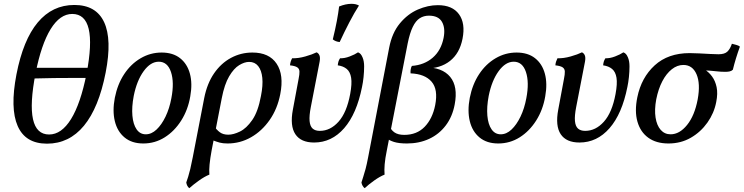

<svg xmlns="http://www.w3.org/2000/svg" viewBox="-20 -742 3893 1005"><path d="M226 10Q113 10 72.5 -82.5Q32 -175 66 -352Q101 -533 177.5 -624.5Q254 -716 369 -716Q483 -716 525 -626Q567 -536 533 -362Q497 -178 419.5 -84Q342 10 226 10ZM237 -38Q302 -38 352 -119Q402 -200 433 -356Q493 -669 358 -669Q294 -669 245 -589.5Q196 -510 166 -358Q104 -38 237 -38ZM146 -331 155 -387H459L450 -334Q399 -334 355.5 -334Q312 -334 263.5 -333.5Q215 -333 146 -331Z M730 9Q670 9 632 -22.5Q594 -54 581 -108Q568 -162 581 -230Q595 -301 630 -354Q665 -407 716 -437Q767 -467 826 -467Q885 -467 922.5 -437.5Q960 -408 974 -356.5Q988 -305 976 -238Q964 -167 928.5 -111Q893 -55 842 -23Q791 9 730 9ZM743 -39Q773 -39 799.5 -64Q826 -89 846.5 -131.5Q867 -174 877 -228Q893 -311 875 -365Q857 -419 811 -419Q768 -419 732 -369.5Q696 -320 680 -240Q669 -182 673 -136.5Q677 -91 695 -65Q713 -39 743 -39Z M971 243Q964 238 960 229.5Q956 221 955 213Q960 199 965 183Q970 167 976 142.5Q982 118 989 81L1049 -229Q1064 -305 1100.5 -358Q1137 -411 1189 -439Q1241 -467 1301 -467Q1389 -467 1428 -408.5Q1467 -350 1447 -249Q1432 -172 1391.5 -114Q1351 -56 1294 -23.5Q1237 9 1171 9Q1147 9 1130 4.5Q1113 0 1088 -10L1100 -83Q1114 -62 1131 -49.5Q1148 -37 1175 -37Q1202 -37 1236 -53.5Q1270 -70 1300.5 -114Q1331 -158 1346 -240Q1357 -295 1353 -334.5Q1349 -374 1331.5 -396Q1314 -418 1284 -418Q1260 -418 1232 -401Q1204 -384 1179.5 -342.5Q1155 -301 1141 -229L1088 44Q1080 87 1077 118.5Q1074 150 1076 172Q1051 182 1021.5 203Q992 224 971 243Z M1624 4Q1555 4 1526 -39.5Q1497 -83 1513 -168L1543 -329Q1548 -353 1547.5 -367.5Q1547 -382 1536 -389.5Q1525 -397 1498 -400Q1499 -411 1501.5 -419Q1504 -427 1509 -437Q1541 -436 1578 -446.5Q1615 -457 1637 -468Q1647 -464 1652 -452.5Q1657 -441 1653 -419L1607 -182Q1598 -136 1600.5 -108.5Q1603 -81 1616.5 -69Q1630 -57 1654 -57Q1709 -57 1752 -105Q1795 -153 1813 -250Q1823 -304 1818 -335Q1813 -366 1795 -381Q1777 -396 1748 -400Q1749 -411 1751.5 -419.5Q1754 -428 1760 -437Q1783 -436 1810.5 -446.5Q1838 -457 1854 -468Q1862 -465 1867.5 -459Q1873 -453 1878 -441Q1886 -422 1886 -394.5Q1886 -367 1883 -338.5Q1880 -310 1875 -287Q1847 -146 1781.5 -71Q1716 4 1624 4ZM1758 -522Q1736 -524 1722 -536Q1735 -589 1743 -631.5Q1751 -674 1755 -708Q1789 -722 1820 -722Q1843 -722 1859 -713Q1835 -676 1808.5 -625Q1782 -574 1758 -522Z M1889 243Q1882 238 1877.5 229.5Q1873 221 1872 213Q1876 199 1881.5 183Q1887 167 1893.5 142.5Q1900 118 1907 81L2017 -492Q2032 -570 2073 -619.5Q2114 -669 2167 -692Q2220 -715 2272 -715Q2348 -715 2382.5 -667.5Q2417 -620 2401 -539Q2386 -463 2335.5 -423Q2285 -383 2205 -383L2203 -390Q2295 -390 2336.5 -339.5Q2378 -289 2360 -195Q2348 -131 2313 -85Q2278 -39 2226 -15Q2174 9 2110 9Q2068 9 2042.5 1Q2017 -7 2002 -20L2014 -91Q2025 -63 2044 -49.5Q2063 -36 2096 -36Q2162 -36 2203 -78.5Q2244 -121 2258 -192Q2274 -274 2239 -314.5Q2204 -355 2129 -358Q2128 -369 2130 -380Q2132 -391 2136 -397Q2201 -402 2245 -440Q2289 -478 2302 -544Q2312 -595 2293.5 -627.5Q2275 -660 2225 -660Q2198 -660 2177 -646.5Q2156 -633 2140.5 -601Q2125 -569 2114 -515L2005 44Q1996 88 1993.5 118Q1991 148 1993 172Q1968 182 1938.5 203Q1909 224 1889 243Z M2588 9Q2528 9 2490 -22.5Q2452 -54 2439 -108Q2426 -162 2439 -230Q2453 -301 2488 -354Q2523 -407 2574 -437Q2625 -467 2684 -467Q2743 -467 2780.5 -437.5Q2818 -408 2832 -356.5Q2846 -305 2834 -238Q2822 -167 2786.5 -111Q2751 -55 2700 -23Q2649 9 2588 9ZM2601 -39Q2631 -39 2657.5 -64Q2684 -89 2704.5 -131.5Q2725 -174 2735 -228Q2751 -311 2733 -365Q2715 -419 2669 -419Q2626 -419 2590 -369.5Q2554 -320 2538 -240Q2527 -182 2531 -136.5Q2535 -91 2553 -65Q2571 -39 2601 -39Z M3013 4Q2944 4 2915 -39.5Q2886 -83 2902 -168L2932 -329Q2937 -353 2936.5 -367.5Q2936 -382 2925 -389.5Q2914 -397 2887 -400Q2888 -411 2890.5 -419Q2893 -427 2898 -437Q2930 -436 2967 -446.5Q3004 -457 3026 -468Q3036 -464 3041 -452.5Q3046 -441 3042 -419L2996 -182Q2987 -136 2989.5 -108.5Q2992 -81 3005.5 -69Q3019 -57 3043 -57Q3098 -57 3141 -105Q3184 -153 3202 -250Q3212 -304 3207 -335Q3202 -366 3184 -381Q3166 -396 3137 -400Q3138 -411 3140.5 -419.5Q3143 -428 3149 -437Q3172 -436 3199.5 -446.5Q3227 -457 3243 -468Q3251 -465 3256.5 -459Q3262 -453 3267 -441Q3275 -422 3275 -394.5Q3275 -367 3272 -338.5Q3269 -310 3264 -287Q3236 -146 3170.5 -71Q3105 4 3013 4Z M3479 9Q3415 9 3373.5 -21Q3332 -51 3316.5 -105.5Q3301 -160 3316 -233Q3337 -336 3407 -400Q3477 -464 3590 -464Q3612 -464 3640.5 -462.5Q3669 -461 3696.5 -459.5Q3724 -458 3741 -458Q3773 -458 3787.5 -472Q3802 -486 3811 -513Q3822 -510 3834 -507Q3846 -504 3853 -498Q3842 -468 3832.5 -437Q3823 -406 3816 -377Q3809 -370 3798.5 -368Q3788 -366 3777 -366Q3752 -366 3727.5 -369Q3703 -372 3663 -374L3667 -379Q3690 -365 3707 -342Q3724 -319 3731 -286Q3738 -253 3729 -208Q3718 -150 3683 -100.5Q3648 -51 3596 -21Q3544 9 3479 9ZM3490 -39Q3537 -39 3576.5 -88Q3616 -137 3632 -222Q3647 -304 3626 -353Q3605 -402 3557 -402Q3525 -402 3496.5 -379.5Q3468 -357 3447 -317Q3426 -277 3415 -222Q3405 -168 3411.5 -126.5Q3418 -85 3438.5 -62Q3459 -39 3490 -39Z"/></svg>

Font: Vollkorn
Style: Italic
Weight: 400
Italic angle: -11°
Designer: Friedrich Althausen
Foundry: Friedrich Althausen
Version: Version 5.001